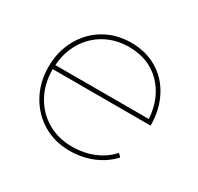

<svg xmlns="http://www.w3.org/2000/svg" viewBox="-117 -657 823 797"><g transform="rotate(30 294.5 -258.5)"><path d="M483.9 -95.2 498 -81.1Q461.9 -42 410.9 -21Q359.9 0 300.8 0Q230 0 173.6 -33.4Q117.2 -66.9 84.5 -126Q51.8 -185.1 51.8 -258.8Q51.8 -333 84.5 -392.1Q117.2 -451.2 173.6 -484.1Q230 -517.1 300.8 -517.1Q371.6 -517.1 426.3 -484.1Q481 -451.2 511 -392.1Q541 -333 541 -258.8H71.8Q71.8 -189.9 101.3 -135.5Q130.9 -81.1 182.9 -50.5Q234.9 -20 300.8 -20Q356.9 -20 404.5 -39.6Q452.1 -59.1 483.9 -95.2ZM73.2 -278.8H521Q514.2 -377 455.1 -437Q396 -497.1 300.8 -497.1Q238.8 -497.1 188.5 -469.5Q138.2 -441.9 107.7 -392.3Q77.1 -342.8 73.2 -278.8Z"/></g></svg>

Font: Montserrat
Style: Thin
Weight: 250
Designer: Julieta Ulanovsky
Foundry: Julieta Ulanovsky
Version: Version 1.000;PS 002.000;hotconv 1.0.70;makeotf.lib2.5.58329